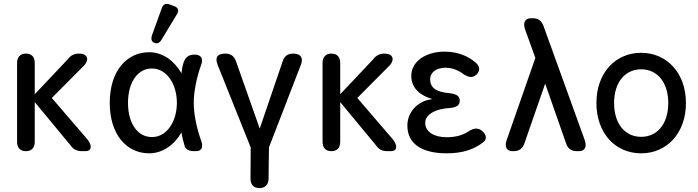

<svg xmlns="http://www.w3.org/2000/svg" viewBox="-20 -770 3555 978"><path d="M112 0C141 0 157 -17 157 -48V-250L339 -30C353 -9 371 0 397 0H416C446 0 451 -26 427 -58L244 -271L410 -438C436 -468 425 -497 383 -497C358 -497 340 -488 325 -468L157 -290V-449C157 -480 141 -497 112 -497C83 -497 67 -479 67 -449V-48C67 -17 83 0 112 0Z M740 11C808 11 868 -32 904 -95C908 -73 914 -47 921 -25C927 -8 943 0 971 0H979C1008 0 1017 -22 1004 -55C982 -117 967 -187 967 -246C967 -305 982 -376 1004 -438C1017 -471 1005 -492 971 -492C943 -492 926 -480 916 -454C910 -436 906 -416 904 -397C869 -459 810 -504 740 -504C626 -504 539 -409 539 -246C539 -83 626 11 740 11ZM632 -246C632 -354 684 -424 758 -421C830 -418 881 -342 881 -246C881 -151 830 -74 758 -72C684 -69 632 -138 632 -246ZM754 -590C748 -571 752 -557 766 -552C781 -546 793 -551 803 -568L881 -697C893 -715 889 -731 867 -739L845 -747C825 -755 811 -749 804 -728Z M1302 188C1331 188 1348 170 1348 140L1350 -19L1513 -441C1526 -474 1513 -497 1473 -497C1446 -497 1428 -484 1420 -458L1303 -115L1182 -458C1173 -484 1155 -497 1128 -497C1090 -497 1073 -481 1088 -441L1257 -19L1256 140C1256 171 1272 188 1302 188Z M1668 0C1697 0 1713 -17 1713 -48V-250L1895 -30C1909 -9 1927 0 1953 0H1972C2002 0 2007 -26 1983 -58L1800 -271L1966 -438C1992 -468 1981 -497 1939 -497C1914 -497 1896 -488 1881 -468L1713 -290V-449C1713 -480 1697 -497 1668 -497C1639 -497 1623 -479 1623 -449V-48C1623 -17 1639 0 1668 0Z M2256 11C2338 11 2396 -10 2441 -45C2462 -61 2458 -84 2436 -103C2415 -120 2395 -118 2370 -103C2340 -82 2303 -71 2255 -71C2190 -71 2146 -99 2146 -144C2146 -187 2199 -217 2274 -220C2306 -224 2322 -234 2322 -257C2322 -280 2305 -291 2273 -295C2199 -301 2171 -324 2171 -367C2171 -399 2200 -425 2249 -425C2286 -425 2319 -410 2343 -391C2369 -375 2388 -372 2408 -391C2426 -409 2426 -432 2402 -452C2363 -485 2311 -507 2244 -507C2152 -507 2075 -459 2075 -384C2075 -317 2125 -282 2183 -265C2104 -257 2055 -195 2055 -131C2055 -35 2132 11 2256 11Z M2590 0H2597C2624 0 2642 -13 2651 -39L2757 -344L2864 -38C2873 -12 2892 0 2919 0H2929C2959 0 2970 -22 2959 -55L2748 -639C2738 -665 2721 -677 2694 -677H2685C2655 -677 2643 -656 2654 -622L2707 -475L2560 -54C2549 -21 2562 0 2590 0Z M3246 11C3377 11 3474 -92 3474 -245C3474 -398 3377 -501 3246 -501C3114 -501 3018 -398 3018 -245C3018 -92 3114 11 3246 11ZM3108 -245C3108 -352 3165 -417 3246 -417C3327 -417 3384 -352 3384 -245C3384 -138 3327 -73 3246 -73C3165 -73 3108 -138 3108 -245Z"/></svg>

Font: 寒蝉半圆体
Style: Regular
Weight: 400
Designer: Yoshimichi Ohira & Warren
Foundry: ChillType
Version: Version 1.800;Glyphs 3.1.1 (3135)